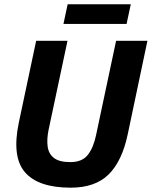

<svg xmlns="http://www.w3.org/2000/svg" viewBox="-20 -857 703 889"><path d="M307.6 12Q157.2 12 95.6 -59.5Q34 -130.9 67.1 -289.1L147.4 -668H292.5L204.8 -255.1Q196 -211.7 200.7 -178.1Q205.3 -144.5 230.1 -125.4Q254.9 -106.4 305.4 -106.4Q360.5 -106.4 386.7 -140Q412.8 -173.6 424.8 -231.4L517.5 -668H662.6L571.5 -235.6Q545.1 -110.3 482.7 -49.1Q420.3 12 307.6 12ZM273.8 -746.2 293.2 -837.1H585.5L566.1 -746.2Z"/></svg>

Font: Atkinson Hyperlegible Mono ExtraLight
Style: Italic
Weight: 200
Italic angle: -12°
Monospace: yes
Designer: Elliott Scott, Megan Eiswerth, Linus Boman, Theodore Petrosky, Letters from Sweden
Foundry: Applied Design Works, Letters from Sweden
Version: Version 2.001